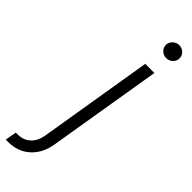

<svg xmlns="http://www.w3.org/2000/svg" viewBox="-403 -735 946 946"><g transform="rotate(45 70.0 -262.0)"><path d="M129.6 -545.5H193.2L94.1 52.9Q82.4 122.5 36.9 163.5Q-8.5 204.5 -77.8 204.5Q-81.3 204.5 -84.9 204.5Q-88.4 204.5 -92.3 204.2L-82 144.9H-68.5Q-29.5 144.9 -3 120.7Q23.4 96.6 30.9 52.9ZM182.2 -638.5Q162.6 -638.5 148.8 -652Q134.9 -665.5 135.3 -684.7Q136 -702.8 150 -716.1Q164.1 -729.4 183.2 -729.4Q203.1 -729.4 217 -715.7Q230.8 -702.1 230.1 -682.9Q229.8 -664.8 215.6 -651.6Q201.3 -638.5 182.2 -638.5Z"/></g></svg>

Font: Inter UI Light
Style: Italic
Weight: 300
Italic angle: 9.39999°
Designer: Rasmus Andersson
Foundry: rsms
Version: 3.2;8d6f07862